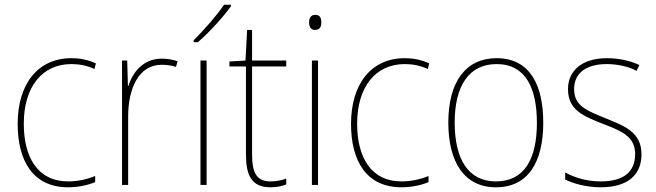

<svg xmlns="http://www.w3.org/2000/svg" viewBox="-20 -785 2785 815"><path d="M269 10C314 10 356 0 384 -12V-38C351 -24 310 -15 270 -15C137 -15 81 -121 81 -260C81 -416 159 -513 283 -513C316 -513 349 -507 381 -492L387 -516C356 -530 323 -538 283 -538C141 -538 55 -429 55 -259C55 -101 121 10 269 10Z M666 -536C588 -536 543 -478 525 -420H523L520 -528H498V0H524V-290C524 -410 569 -510 666 -510C690 -510 709 -507 727 -501L734 -525C714 -532 691 -536 666 -536Z M960 -758V-765H931C900 -719 847 -659 802 -614V-606H820C868 -647 926 -711 960 -758ZM857 0V-528H831V0Z M1128 -15C1067 -15 1050 -55 1050 -130V-503H1195V-528H1050V-658H1029L1022 -528L954 -524V-503H1024V-130C1024 -42 1047 10 1128 10C1157 10 1176 5 1195 -2V-27C1177 -20 1155 -15 1128 -15Z M1318 -722C1298 -722 1292 -706 1292 -690C1292 -673 1298 -658 1317 -658C1338 -658 1344 -672 1344 -690C1344 -706 1340 -722 1318 -722ZM1330 -528H1304V0H1330Z M1684 10C1729 10 1771 0 1799 -12V-38C1766 -24 1725 -15 1685 -15C1552 -15 1496 -121 1496 -260C1496 -416 1574 -513 1698 -513C1731 -513 1764 -507 1796 -492L1802 -516C1771 -530 1738 -538 1698 -538C1556 -538 1470 -429 1470 -259C1470 -101 1536 10 1684 10Z M2286 -264C2286 -423 2230 -538 2088 -538C1956 -538 1883 -436 1883 -265C1883 -97 1951 10 2085 10C2222 10 2286 -97 2286 -264ZM1910 -265C1910 -421 1971 -513 2088 -513C2213 -513 2259 -408 2259 -264C2259 -110 2206 -15 2085 -15C1966 -15 1910 -112 1910 -265Z M2703 -130C2703 -226 2628 -251 2548 -284C2473 -315 2417 -334 2417 -407C2417 -477 2471 -513 2556 -513C2601 -513 2651 -502 2682 -484L2694 -509C2658 -526 2610 -538 2556 -538C2451 -538 2391 -485 2391 -407C2391 -317 2457 -292 2540 -259C2618 -229 2676 -206 2676 -131C2676 -59 2632 -15 2530 -15C2475 -15 2423 -29 2379 -53V-23C2411 -7 2466 10 2530 10C2646 10 2703 -44 2703 -130Z"/></svg>

Font: Noto Sans Lao SemiCondensed Thin
Style: Regular
Weight: 100
Width: 4
Designer: Monotype Design Team
Foundry: Monotype Imaging Inc.
Version: Version 2.003